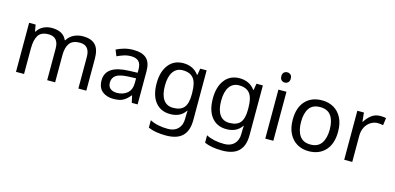

<svg xmlns="http://www.w3.org/2000/svg" viewBox="-83 -1263 4167 2028"><g transform="rotate(15 2001.0 -248.5)"><path d="M673 -546Q764 -546 809 -499.5Q854 -453 854 -349V0H767V-345Q767 -472 658 -472Q580 -472 546.5 -427Q513 -382 513 -296V0H426V-345Q426 -472 316 -472Q235 -472 204 -422Q173 -372 173 -278V0H85V-536H156L169 -463H174Q199 -505 241.5 -525.5Q284 -546 332 -546Q458 -546 496 -456H501Q528 -502 574.5 -524Q621 -546 673 -546Z M1223 -545Q1321 -545 1368 -502Q1415 -459 1415 -365V0H1351L1334 -76H1330Q1295 -32 1256.5 -11Q1218 10 1150 10Q1077 10 1029 -28.5Q981 -67 981 -149Q981 -229 1044 -272.5Q1107 -316 1238 -320L1329 -323V-355Q1329 -422 1300 -448Q1271 -474 1218 -474Q1176 -474 1138 -461.5Q1100 -449 1067 -433L1040 -499Q1075 -518 1123 -531.5Q1171 -545 1223 -545ZM1249 -259Q1149 -255 1110.5 -227Q1072 -199 1072 -148Q1072 -103 1099.5 -82Q1127 -61 1170 -61Q1238 -61 1283 -98.5Q1328 -136 1328 -214V-262Z M1771 -546Q1824 -546 1866.5 -526Q1909 -506 1939 -465H1944L1956 -536H2026V9Q2026 124 1967.5 182Q1909 240 1786 240Q1668 240 1593 206V125Q1672 167 1791 167Q1860 167 1899.5 126.5Q1939 86 1939 16V-5Q1939 -17 1940 -39.5Q1941 -62 1942 -71H1938Q1884 10 1772 10Q1668 10 1609.5 -63Q1551 -136 1551 -267Q1551 -395 1609.5 -470.5Q1668 -546 1771 -546ZM1783 -472Q1716 -472 1679 -418.5Q1642 -365 1642 -266Q1642 -167 1678.5 -114.5Q1715 -62 1785 -62Q1866 -62 1903 -105.5Q1940 -149 1940 -246V-267Q1940 -377 1902 -424.5Q1864 -472 1783 -472Z M2386 -546Q2439 -546 2481.5 -526Q2524 -506 2554 -465H2559L2571 -536H2641V9Q2641 124 2582.5 182Q2524 240 2401 240Q2283 240 2208 206V125Q2287 167 2406 167Q2475 167 2514.5 126.5Q2554 86 2554 16V-5Q2554 -17 2555 -39.5Q2556 -62 2557 -71H2553Q2499 10 2387 10Q2283 10 2224.5 -63Q2166 -136 2166 -267Q2166 -395 2224.5 -470.5Q2283 -546 2386 -546ZM2398 -472Q2331 -472 2294 -418.5Q2257 -365 2257 -266Q2257 -167 2293.5 -114.5Q2330 -62 2400 -62Q2481 -62 2518 -105.5Q2555 -149 2555 -246V-267Q2555 -377 2517 -424.5Q2479 -472 2398 -472Z M2856 -737Q2876 -737 2891.5 -723.5Q2907 -710 2907 -681Q2907 -653 2891.5 -639Q2876 -625 2856 -625Q2834 -625 2819 -639Q2804 -653 2804 -681Q2804 -710 2819 -723.5Q2834 -737 2856 -737ZM2899 -536V0H2811V-536Z M3535 -269Q3535 -136 3467.5 -63Q3400 10 3285 10Q3214 10 3158.5 -22.5Q3103 -55 3071 -117.5Q3039 -180 3039 -269Q3039 -402 3106 -474Q3173 -546 3288 -546Q3361 -546 3416.5 -513.5Q3472 -481 3503.5 -419.5Q3535 -358 3535 -269ZM3130 -269Q3130 -174 3167.5 -118.5Q3205 -63 3287 -63Q3368 -63 3406 -118.5Q3444 -174 3444 -269Q3444 -364 3406 -418Q3368 -472 3286 -472Q3204 -472 3167 -418Q3130 -364 3130 -269Z M3924 -546Q3939 -546 3956.5 -544.5Q3974 -543 3987 -540L3976 -459Q3963 -462 3947.5 -464Q3932 -466 3918 -466Q3877 -466 3841 -443.5Q3805 -421 3783.5 -380.5Q3762 -340 3762 -286V0H3674V-536H3746L3756 -438H3760Q3786 -482 3827 -514Q3868 -546 3924 -546Z"/></g></svg>

Font: Noto Sans Old Hungarian
Style: Regular
Weight: 400
Designer: Monotype Design Team
Foundry: Monotype Imaging Inc.
Version: Version 2.005; ttfautohint (v1.8.4.7-5d5b)